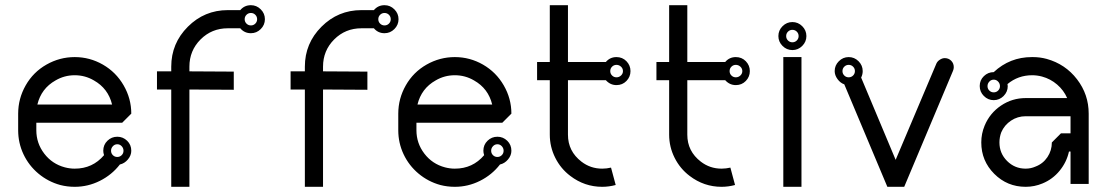

<svg xmlns="http://www.w3.org/2000/svg" viewBox="-20 -720 4265 740"><path d="M50 -282V-218Q50 -169 70.5 -125.5Q91 -82 128 -51Q165 -20 212 -7Q239 0 268 0Q319 0 365 -23Q411 -46 442 -86Q460 -90 473 -105.5Q486 -121 486 -139Q486 -162 470 -177.5Q454 -193 432 -193Q410 -193 394 -177.5Q378 -162 378 -139Q378 -131 381 -122Q337 -70 268 -70Q249 -70 230 -75Q181 -88 150.5 -128Q120 -168 120 -218V-247H268H451L486 -282Q486 -340 456.5 -391Q427 -442 376.5 -471Q326 -500 268 -500Q210 -500 159 -471Q108 -442 79 -391Q50 -340 50 -282ZM342 -410Q397 -379 412 -317H268H124Q139 -379 194 -410Q228 -430 268 -430Q308 -430 342 -410ZM415 -156.5Q422 -164 432 -164Q442 -164 449 -156.5Q456 -149 456 -139Q456 -129 449 -122Q442 -115 432 -115Q422 -115 415 -122Q408 -129 408 -139Q408 -149 415 -156.5Z M947 -700Q922 -700 906 -681H858Q768 -681 704 -617Q640 -553 640 -463V-445H585V-375H640V0H710V-375L881 -374V-444L710 -445V-463Q710 -525 753 -568Q796 -611 858 -611H906Q922 -592 947 -592Q969 -592 985 -608Q1001 -624 1001 -646Q1001 -668 985 -684Q969 -700 947 -700ZM930 -663Q937 -670 947 -670Q957 -670 964 -663Q971 -656 971 -646Q971 -636 964 -629Q957 -622 947 -622Q937 -622 930 -629Q923 -636 923 -646Q923 -656 930 -663Z M1462 -700Q1437 -700 1421 -681H1373Q1283 -681 1219 -617Q1155 -553 1155 -463V-445H1100V-375H1155V0H1225V-375L1396 -374V-444L1225 -445V-463Q1225 -525 1268 -568Q1311 -611 1373 -611H1421Q1437 -592 1462 -592Q1484 -592 1500 -608Q1516 -624 1516 -646Q1516 -668 1500 -684Q1484 -700 1462 -700ZM1445 -663Q1452 -670 1462 -670Q1472 -670 1479 -663Q1486 -656 1486 -646Q1486 -636 1479 -629Q1472 -622 1462 -622Q1452 -622 1445 -629Q1438 -636 1438 -646Q1438 -656 1445 -663Z M1515 -282V-218Q1515 -169 1535.5 -125.5Q1556 -82 1593 -51Q1630 -20 1677 -7Q1704 0 1733 0Q1784 0 1830 -23Q1876 -46 1907 -86Q1925 -90 1938 -105.5Q1951 -121 1951 -139Q1951 -162 1935 -177.5Q1919 -193 1897 -193Q1875 -193 1859 -177.5Q1843 -162 1843 -139Q1843 -131 1846 -122Q1802 -70 1733 -70Q1714 -70 1695 -75Q1646 -88 1615.5 -128Q1585 -168 1585 -218V-247H1733H1916L1951 -282Q1951 -340 1921.5 -391Q1892 -442 1841.5 -471Q1791 -500 1733 -500Q1675 -500 1624 -471Q1573 -442 1544 -391Q1515 -340 1515 -282ZM1807 -410Q1862 -379 1877 -317H1733H1589Q1604 -379 1659 -410Q1693 -430 1733 -430Q1773 -430 1807 -410ZM1880 -156.5Q1887 -164 1897 -164Q1907 -164 1914 -156.5Q1921 -149 1921 -139Q1921 -129 1914 -122Q1907 -115 1897 -115Q1887 -115 1880 -122Q1873 -129 1873 -139Q1873 -149 1880 -156.5Z M2099 -700V-481H2050V-411H2099V-201Q2099 -154 2120 -112Q2141 -70 2178 -42Q2233 0 2301 0Q2327 0 2353 -7L2335 -74Q2318 -70 2301 -70Q2256 -70 2221 -97Q2169 -137 2169 -201V-411H2315Q2332 -392 2356 -392Q2379 -392 2394.5 -408Q2410 -424 2410 -446Q2410 -468 2394.5 -484Q2379 -500 2356 -500Q2331 -500 2315 -481H2169V-700ZM2373.5 -463Q2381 -456 2381 -446Q2381 -436 2373.5 -429Q2366 -422 2356 -422Q2346 -422 2339 -429Q2332 -436 2332 -446Q2332 -456 2339 -463Q2346 -470 2356 -470Q2366 -470 2373.5 -463Z M2559 -700V-481H2510V-411H2559V-201Q2559 -154 2580 -112Q2601 -70 2638 -42Q2693 0 2761 0Q2787 0 2813 -7L2795 -74Q2778 -70 2761 -70Q2716 -70 2681 -97Q2629 -137 2629 -201V-411H2775Q2792 -392 2816 -392Q2839 -392 2854.5 -408Q2870 -424 2870 -446Q2870 -468 2854.5 -484Q2839 -500 2816 -500Q2791 -500 2775 -481H2629V-700ZM2833.5 -463Q2841 -456 2841 -446Q2841 -436 2833.5 -429Q2826 -422 2816 -422Q2806 -422 2799 -429Q2792 -436 2792 -446Q2792 -456 2799 -463Q2806 -470 2816 -470Q2826 -470 2833.5 -463Z M3072 -543Q3088 -559 3088 -581Q3088 -603 3072 -619Q3056 -635 3034 -635Q3012 -635 2996 -619Q2980 -603 2980 -581Q2980 -559 2996 -543Q3012 -527 3034 -527Q3056 -527 3072 -543ZM3017 -598Q3024 -605 3034 -605Q3044 -605 3051 -598Q3058 -591 3058 -581Q3058 -571 3051 -564Q3044 -557 3034 -557Q3024 -557 3017 -564Q3010 -571 3010 -581Q3010 -591 3017 -598ZM2999 -500V0H3069V-500Z M3197 -446Q3197 -430 3208 -415Q3219 -400 3234 -395L3400 0H3465L3653 -447Q3656 -454 3656 -461Q3656 -476 3646 -486Q3636 -496 3621 -496Q3612 -496 3602.5 -490Q3593 -484 3589 -475L3432 -104L3299 -421Q3305 -433 3305 -446Q3305 -468 3289 -484Q3273 -500 3251 -500Q3229 -500 3213 -484Q3197 -468 3197 -446ZM3234 -463Q3241 -470 3251 -470Q3261 -470 3268 -463Q3275 -456 3275 -446Q3275 -436 3268 -429Q3261 -422 3251 -422Q3241 -422 3234 -429Q3227 -436 3227 -446Q3227 -456 3234 -463Z M3957 -500Q3872 -500 3810 -442Q3788 -442 3772 -426.5Q3756 -411 3756 -388.5Q3756 -366 3772 -350Q3788 -334 3810 -334Q3832 -334 3848 -350Q3864 -366 3864 -388Q3864 -392 3863 -396Q3904 -430 3958 -430Q3977 -430 3996 -425Q4029 -416 4054.5 -394Q4080 -372 4093 -342H3933Q3881 -342 3838 -313Q3795 -284 3775 -236Q3762 -205 3762 -171Q3762 -100 3812 -50Q3862 0 3933 0Q3967 0 3998 -13Q4037 -29 4064 -62Q4091 -95 4100 -136H4106V-11H4176V-282Q4176 -356 4131 -414.5Q4086 -473 4014 -493Q3988 -500 3961 -500Q3959 -500 3957 -500ZM3793 -405.5Q3800 -413 3810 -413Q3820 -413 3827 -405.5Q3834 -398 3834 -388Q3834 -378 3827 -371Q3820 -364 3810 -364Q3800 -364 3793 -371Q3786 -378 3786 -388Q3786 -398 3793 -405.5ZM3933 -272H4106V-206H4069L4034 -171Q4034 -140 4017 -114.5Q4000 -89 3971 -78Q3953 -70 3933 -70Q3891 -70 3861.5 -99.5Q3832 -129 3832 -171Q3832 -191 3839 -210Q3851 -238 3876.5 -255Q3902 -272 3933 -272Z"/></svg>

Font: Sakbunderan
Style: Regular
Weight: 400
Version: Version 1.00